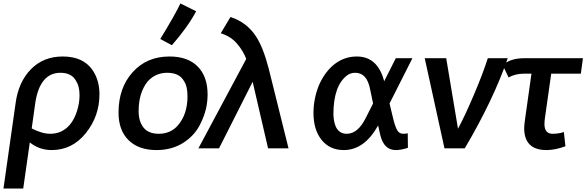

<svg xmlns="http://www.w3.org/2000/svg" viewBox="-55 -856 3384 1108"><path d="M79 232 117 -34Q172 10 243 10Q362 10 440.5 -88Q519 -186 519 -312Q519 -394 478 -453Q424 -530 307 -530Q195 -530 123 -456Q51 -382 35 -260L-35 232ZM235 -84Q187 -84 128 -115L149 -265Q176 -436 294 -436Q360 -436 385 -387Q404 -358 404 -306Q404 -261 389 -214Q374 -167 348 -136Q303 -84 235 -84Z M861 -84Q802 -84 773.5 -119.5Q745 -155 745 -215Q745 -322 798 -387Q843 -436 910 -436Q982 -436 1008 -386Q1027 -358 1027 -300Q1027 -197 972 -133Q930 -84 861 -84ZM848 10Q940 10 1007.5 -35Q1075 -80 1106 -151Q1143 -227 1143 -311Q1143 -414 1086 -472Q1029 -530 923 -530Q792 -530 710.5 -439.5Q629 -349 629 -206Q629 -104 687 -47Q745 10 848 10ZM937 -595Q1030 -702 1077 -791L986 -836Q960 -779 870 -631Z M1610 0 1496 -459Q1464 -582 1423 -645Q1370 -727 1275 -758L1219 -664Q1277 -646 1312 -605Q1349 -562 1366 -516L1090 0H1209L1403 -384L1492 0Z M2229 10Q2260 10 2299 -3L2298 -87Q2288 -84 2273 -84Q2251 -84 2239.5 -101Q2228 -118 2216 -163L2193 -259L2325 -520H2229L2162 -387Q2125 -530 2004 -530Q1933 -530 1876.5 -486.5Q1820 -443 1785 -363Q1754 -285 1754 -204Q1754 -107 1801 -48.5Q1848 10 1929 10Q2048 10 2127 -132L2140 -75Q2161 10 2229 10ZM1946 -84Q1873 -84 1869 -196Q1869 -361 1948 -421Q1968 -436 1995 -436Q2063 -436 2081 -340L2098 -259L2058 -180Q2012 -84 1946 -84Z M2627 0Q2792 -279 2875 -520H2760Q2734 -437 2681.5 -313Q2629 -189 2588 -113L2520 -520H2396L2510 0Z M3099 10Q3149 10 3208 -12L3199 -94Q3169 -84 3134 -84Q3087 -84 3087 -140Q3087 -158 3090 -177L3126 -431H3297L3309 -520H2969Q2890 -520 2846 -480L2880 -409Q2918 -431 2972 -431H3012L2974 -161Q2970 -131 2970 -117Q2970 10 3099 10Z"/></svg>

Font: Brisa Sans Medium
Style: Italic
Weight: 600
Italic angle: -8°
Designer: Dalton Maag Ltd
Foundry: Dalton Maag Ltd
Version: Version 1.101;July 10, 2019;FontCreator 11.5.0.2425 64-bit